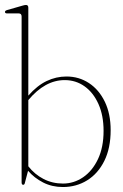

<svg xmlns="http://www.w3.org/2000/svg" viewBox="-23 -743 496 773"><path d="M91 -712V-358Q126.5 -398.5 164.8 -416.8Q203 -435 244.5 -435Q295 -435 335.2 -408.5Q375.5 -382 399 -333.5Q422.5 -285 422.5 -219Q422.5 -146.5 397 -95.2Q371.5 -44 328 -17Q284.5 10 230 10Q186.5 10 150.8 -8.2Q115 -26.5 90 -55.5L77.5 -8Q76 1 70.5 1Q64 1 64 -8.5V-676.5Q64 -689 52.5 -689H5.5Q-3 -689 -3 -695Q-3 -700 5.5 -702.5L66.5 -720Q76.5 -723 81.5 -723Q91 -723 91 -712ZM237.5 -420.5Q158 -420.5 91 -340V-73.5Q116.5 -41 152.2 -22.5Q188 -4 230.5 -4Q274.5 -4 311.8 -29.5Q349 -55 371.5 -102.5Q394 -150 394 -216Q394 -278 373.5 -324Q353 -370 317.8 -395.2Q282.5 -420.5 237.5 -420.5Z"/></svg>

Font: Fraunces 144pt Soft Thin
Style: Regular
Weight: 100
Version: Version 1.000;[0bf87f6ff]